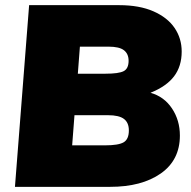

<svg xmlns="http://www.w3.org/2000/svg" viewBox="-20 -725 741 745"><path d="M678 -199Q678 -104 604 -52Q530 0 407 0H38L93 -705H442Q521 -705 575.5 -681Q630 -657 657.5 -616.5Q685 -576 685 -525Q685 -468 655.5 -429Q626 -390 564 -365Q617 -350 647.5 -304Q678 -258 678 -199ZM290 -544 282 -439H389Q441 -439 460 -449Q479 -459 479 -489Q479 -516 461 -530Q443 -544 401 -544ZM480 -219Q480 -249 461 -263.5Q442 -278 399 -278H269L260 -161H387Q440 -161 460 -173Q480 -185 480 -219Z"/></svg>

Font: Nunito Sans Heavy Heavy
Style: Italic
Weight: 400
Italic angle: -4.541°
Designer: Vernon Adams
Foundry: Vernon Adams
Version: Version 2.002